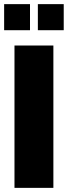

<svg xmlns="http://www.w3.org/2000/svg" viewBox="-39 -908 328 928"><path d="M219 0H31V-688H219ZM106 -762H-19V-888H106ZM269 -762H144V-888H269Z"/></svg>

Font: CostaRica
Style: Normal
Weight: 900
Version: Version 1.3